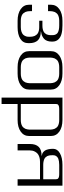

<svg xmlns="http://www.w3.org/2000/svg" viewBox="813 -1436 832 2498"><g transform="rotate(90 1229.0 -187.0)"><path d="M250 -310.5ZM312.5 -583.5Q376.5 -583.5 421.6 -571Q466.8 -558.6 493.9 -529.1Q521 -499.5 521 -454.1V-441.9Q521 -409.2 511.2 -384.3Q501.5 -359.4 487.1 -346.2Q472.7 -333 455.1 -323.7Q437.5 -314.5 422.9 -311.3Q408.2 -308.1 397.2 -305.9Q386.2 -303.7 385.3 -302.2Q467.8 -302.2 504.6 -263.7Q541.5 -225.1 541.5 -151.9V-139.6Q541.5 -71.3 485.1 -35.6Q428.7 0 333.5 0H250Q156.2 0 98.9 -40.3Q41.5 -80.6 41.5 -149.9V-187.5H125V-172.9Q125 -159.7 125.5 -149.9Q126 -140.1 128.7 -125.5Q131.3 -110.8 136.2 -100.3Q141.1 -89.8 150.4 -78.1Q159.7 -66.4 172.4 -58.8Q185.1 -51.3 205.1 -46.4Q225.1 -41.5 250 -41.5H332.5Q366.2 -41.5 391.1 -50Q416 -58.6 428.5 -70.3Q440.9 -82 448.2 -98.6Q455.6 -115.2 457 -126.2Q458.5 -137.2 458.5 -149.9Q458.5 -163.1 458 -172.9Q457.5 -182.6 454.8 -197.3Q452.1 -211.9 447.3 -222.4Q442.4 -232.9 433.1 -244.6Q423.8 -256.3 411.1 -263.9Q398.4 -271.5 378.4 -276.4Q358.4 -281.2 333.5 -281.2H250V-322.8H312.5Q337.4 -322.8 357.2 -327.1Q377 -331.5 389.9 -338.1Q402.8 -344.7 412.1 -355.2Q421.4 -365.7 426.3 -375.5Q431.2 -385.3 433.8 -398.7Q436.5 -412.1 437 -421.4Q437.5 -430.7 437.5 -443.8Q437.5 -460.9 435.8 -472.7Q434.1 -484.4 427 -498.5Q419.9 -512.7 407 -521.2Q394 -529.8 370.1 -535.6Q346.2 -541.5 312.5 -541.5H250Q225.1 -541.5 205.1 -536.6Q185.1 -531.7 172.4 -524.4Q159.7 -517.1 150.4 -505.1Q141.1 -493.2 136.2 -482.7Q131.3 -472.2 128.7 -457.5Q126 -442.9 125.5 -433.3Q125 -423.8 125 -410.6V-396H41.5V-433.1Q41.5 -502.4 98.9 -543Q156.2 -583.5 250 -583.5Z M937.5 -583.5Q1030.8 -583.5 1088.1 -543Q1145.5 -502.4 1145.5 -433.1V-149.9Q1145.5 -80.6 1088.1 -40.3Q1030.8 0 937.5 0H854Q760.3 0 702.9 -40.3Q645.5 -80.6 645.5 -149.9V-433.1Q645.5 -502.4 702.9 -543Q760.3 -583.5 854 -583.5ZM937.5 -541.5H854Q829.1 -541.5 809.1 -536.6Q789.1 -531.7 776.4 -524.4Q763.7 -517.1 754.4 -505.1Q745.1 -493.2 740.2 -482.7Q735.4 -472.2 732.7 -457.5Q730 -442.9 729.5 -433.3Q729 -423.8 729 -410.6V-172.9Q729 -159.7 729.5 -149.9Q730 -140.1 732.7 -125.5Q735.4 -110.8 740.2 -100.3Q745.1 -89.8 754.4 -78.1Q763.7 -66.4 776.4 -58.8Q789.1 -51.3 809.1 -46.4Q829.1 -41.5 854 -41.5H937.5Q962.4 -41.5 982.4 -46.4Q1002.4 -51.3 1015.1 -58.8Q1027.8 -66.4 1037.1 -78.1Q1046.4 -89.8 1051.3 -100.3Q1056.2 -110.8 1058.8 -125.5Q1061.5 -140.1 1062 -149.9Q1062.5 -159.7 1062.5 -172.9V-410.6Q1062.5 -423.8 1062 -433.3Q1061.5 -442.9 1058.8 -457.5Q1056.2 -472.2 1051.3 -482.7Q1046.4 -493.2 1037.1 -505.1Q1027.8 -517.1 1015.1 -524.4Q1002.4 -531.7 982.4 -536.6Q962.4 -541.5 937.5 -541.5Z M1333 -41.5H1541.5Q1566.4 -41.5 1586.4 -46.4Q1606.4 -51.3 1619.1 -58.8Q1631.8 -66.4 1641.1 -78.1Q1650.4 -89.8 1655.3 -100.3Q1660.2 -110.8 1662.8 -125.5Q1665.5 -140.1 1666 -149.9Q1666.5 -159.7 1666.5 -172.9V-410.6Q1666.5 -423.8 1666 -433.3Q1665.5 -442.9 1662.8 -457.5Q1660.2 -472.2 1655.3 -482.7Q1650.4 -493.2 1641.1 -505.1Q1631.8 -517.1 1619.1 -524.4Q1606.4 -531.7 1586.4 -536.6Q1566.4 -541.5 1541.5 -541.5H1416.5Q1402.3 -541.5 1395.3 -541.3Q1388.2 -541 1376.5 -540Q1364.7 -539.1 1358.6 -536.4Q1352.5 -533.7 1345.7 -529.3Q1338.9 -524.9 1335.9 -517.6Q1333 -510.3 1333 -500ZM1249.5 -583.5H1541.5Q1634.8 -583.5 1692.1 -543Q1749.5 -502.4 1749.5 -433.1V-149.9Q1749.5 -80.6 1692.1 -40.3Q1634.8 0 1541.5 0H1333V208.5H1249.5Z M2395.5 -583.5V0H2312V-291.5Q2312 -291.5 2083 -291.5Q2048.3 -291.5 2021.5 -282.5Q1994.6 -273.4 1979.2 -259.8Q1963.9 -246.1 1953.9 -227.8Q1943.8 -209.5 1940.4 -193.4Q1937 -177.2 1937 -160.6V0H1853.5V-162.6Q1853.5 -235.8 1890.6 -274.2Q1927.7 -312.5 2009.8 -312.5Q2008.8 -314 2001.2 -315.7Q1993.7 -317.4 1983.4 -320.1Q1973.1 -322.8 1961.2 -332Q1949.2 -341.3 1939.2 -355.7Q1929.2 -370.1 1922.6 -397.7Q1916 -425.3 1916 -462.4Q1916 -517.1 1973.6 -550.3Q2031.2 -583.5 2124.5 -583.5ZM2312 -333.5V-500Q2312 -510.3 2309.1 -517.6Q2306.2 -524.9 2299.3 -529.3Q2292.5 -533.7 2286.4 -536.4Q2280.3 -539.1 2268.6 -540Q2256.8 -541 2249.8 -541.3Q2242.7 -541.5 2228.5 -541.5H2124.5Q2099.1 -541.5 2078.6 -538.1Q2058.1 -534.7 2045.4 -529.5Q2032.7 -524.4 2023.4 -516.1Q2014.2 -507.8 2009.5 -501Q2004.9 -494.1 2002.4 -484.1Q2000 -474.1 1999.8 -468.5Q1999.5 -462.9 1999.5 -454.1Q1999.5 -440.9 2000 -431.9Q2000.5 -422.9 2003.2 -409.2Q2005.9 -395.5 2010.7 -386Q2015.6 -376.5 2024.9 -365.7Q2034.2 -355 2047.1 -348.6Q2060.1 -342.3 2079.8 -337.9Q2099.6 -333.5 2124.5 -333.5Z"/></g></svg>

Font: Gputeks
Style: Regular
Weight: 500
Version: Version 0.9